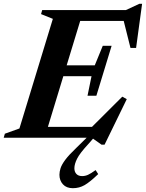

<svg xmlns="http://www.w3.org/2000/svg" viewBox="-48 -723 766 1008"><path d="M342.5 160.5Q342.5 179 353 190.2Q363.5 201.5 383.5 201.5Q399 201.5 414 194.8Q429 188 454 170L467.5 191Q424.5 232.5 396.2 248.8Q368 265 334.5 265Q301 265 282.5 244.8Q264 224.5 264 194.5Q264 179 269.8 160.5Q275.5 142 294.5 116.2Q313.5 90.5 353.5 52.5L407 0H-28.5L-22.5 -21L54 -48.5L229.5 -624L167.5 -649L173.5 -670H612.5L683.5 -703H698L666.5 -471.5H637L601.5 -613H373L302 -380H449.5L491.5 -482.5H538L458 -220.5H411.5L432.5 -323H284.5L203.5 -57H435L594 -215.5L617.5 -202.5L501 36.5H485L440.5 5L415.5 33.5Q371 81.5 356.8 110Q342.5 138.5 342.5 160.5Z"/></svg>

Font: Newsreader Text
Style: Bold Italic
Weight: 700
Italic angle: -17°
Designer: Hugues Gentile
Foundry: Production Type
Version: Version 1.001